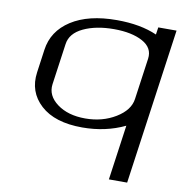

<svg xmlns="http://www.w3.org/2000/svg" viewBox="-80 -576 825 859"><g transform="rotate(10 333.0 -146.0)"><path d="M653.3 -500 553.7 208H470.7L505.9 -42Q418 0 312.5 0Q187.5 0 123 -59.1Q58.6 -118.2 71.3 -208L85.9 -312.5Q97.7 -399.4 175.8 -449.7Q253.9 -500 382.8 -500Q490.2 -500 565.4 -466.8L570.3 -500ZM523.4 -167 549.8 -354.5Q556.6 -404.3 507.3 -431.2Q458 -458 377 -458Q295.9 -458 238.8 -431.2Q181.6 -404.3 174.8 -354.5L148.4 -167Q141.6 -115.2 190.9 -78.6Q240.2 -42 318.4 -42Q396.5 -42 456.5 -78.6Q516.6 -115.2 523.4 -167Z"/></g></svg>

Font: okolaks
Style: RegularItalic
Weight: 500
Italic angle: -8°
Version: Version 000.6.0